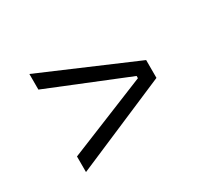

<svg xmlns="http://www.w3.org/2000/svg" viewBox="-96 -723 812 746"><g transform="rotate(-30 310.0 -350.0)"><path d="M520 -310 100 -130V-200L457 -345V-355L100 -500V-570L520 -390Z"/></g></svg>

Font: Space Grotesk Variable Light
Style: Regular
Weight: 300
Designer: Florian Karsten
Foundry: Florian Karsten
Version: Version 2.000